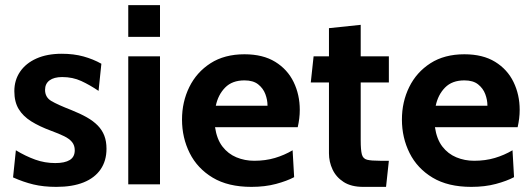

<svg xmlns="http://www.w3.org/2000/svg" viewBox="-20 -720 2077 750"><path d="M200 10Q150 10 110.5 0.5Q71 -9 31 -27L42 -133Q80 -110 117.5 -96.5Q155 -83 196 -83Q233 -83 252.5 -95Q272 -107 272 -133Q272 -152 261.5 -165Q251 -178 230.5 -188Q210 -198 180 -209Q134 -226 102 -246Q70 -266 53 -294Q36 -322 36 -364Q36 -407 58.5 -440Q81 -473 122.5 -491.5Q164 -510 221 -510Q268 -510 306 -499.5Q344 -489 376 -471L365 -365Q331 -388 297.5 -403.5Q264 -419 223 -419Q191 -419 173.5 -406Q156 -393 156 -369Q156 -340 180.5 -325.5Q205 -311 259 -290Q294 -276 319.5 -261.5Q345 -247 362 -229.5Q379 -212 387.5 -190Q396 -168 396 -139Q396 -92 373 -58.5Q350 -25 306.5 -7.5Q263 10 200 10Z M481 0V-500H605V0ZM481 -576V-700H605V-576Z M962 10Q871 10 811 -26Q751 -62 721 -122Q691 -182 691 -253Q691 -322 719.5 -380Q748 -438 802.5 -473Q857 -508 935 -508Q1007 -508 1055 -478.5Q1103 -449 1127 -399.5Q1151 -350 1151 -291Q1151 -274 1149 -257.5Q1147 -241 1143 -223H820Q827 -176 849 -147.5Q871 -119 903.5 -105.5Q936 -92 973 -92Q1017 -92 1054 -103Q1091 -114 1123 -133L1129 -28Q1101 -13 1058 -1.5Q1015 10 962 10ZM823 -307H1025Q1025 -330 1016.5 -352.5Q1008 -375 988.5 -390.5Q969 -406 935 -406Q887 -406 859.5 -378Q832 -350 823 -307Z M1399 10Q1352 10 1322.5 -9Q1293 -28 1279 -58Q1265 -88 1265 -121V-398H1194L1205 -500H1265V-610L1389 -623V-500H1499V-398H1389V-172Q1389 -134 1393.5 -117Q1398 -100 1414 -96Q1430 -92 1465 -92H1499L1488 10Z M1821 10Q1730 10 1670 -26Q1610 -62 1580 -122Q1550 -182 1550 -253Q1550 -322 1578.5 -380Q1607 -438 1661.5 -473Q1716 -508 1794 -508Q1866 -508 1914 -478.5Q1962 -449 1986 -399.5Q2010 -350 2010 -291Q2010 -274 2008 -257.5Q2006 -241 2002 -223H1679Q1686 -176 1708 -147.5Q1730 -119 1762.5 -105.5Q1795 -92 1832 -92Q1876 -92 1913 -103Q1950 -114 1982 -133L1988 -28Q1960 -13 1917 -1.5Q1874 10 1821 10ZM1682 -307H1884Q1884 -330 1875.5 -352.5Q1867 -375 1847.5 -390.5Q1828 -406 1794 -406Q1746 -406 1718.5 -378Q1691 -350 1682 -307Z"/></svg>

Font: Cabin VF Beta
Style: Regular
Weight: 400
Designer: Pablo Impallari
Foundry: Pablo Impallari. http://www.impallari.com Igino Marini. http://www.ikern.com
Version: Version 2.200